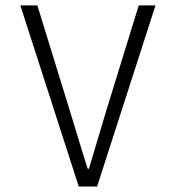

<svg xmlns="http://www.w3.org/2000/svg" viewBox="-20 -680 640 700"><path d="M267.1 0 54.2 -660.2H116.2L231.9 -285.2Q239.7 -260.7 262.2 -185.8Q284.7 -110.8 299.8 -64.9H304.2Q307.1 -75.2 370.1 -285.2L485.8 -660.2H546.9L334 0Z"/></svg>

Font: Office Code Pro D Light
Style: Regular
Weight: 300
Designer: Nathan Rutzky & Paul D. Hunt
Foundry: Adobe Systems Incorporated
Version: Version 1.004;PS 001.004;hotconv 1.0.70;makeotf.lib2.5.58329